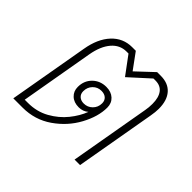

<svg xmlns="http://www.w3.org/2000/svg" viewBox="-134 -724 891 891"><g transform="rotate(45 311.0 -279.0)"><path d="M560 -443Q560 -422 555 -394L486 0H450L519 -394Q523 -415 523 -438Q523 -480 506 -502.5Q489 -525 456 -525H443L345 -436L279 -525H266Q223 -525 193.5 -490.5Q164 -456 153 -394L90 -33H111Q169 -33 215.5 -59Q262 -85 293 -123.5Q324 -162 339 -202Q319 -185 292 -185Q260 -185 241 -203Q222 -221 222 -249Q222 -290 249 -316.5Q276 -343 316 -343Q348 -343 367.5 -325Q387 -307 387 -278Q387 -219 351.5 -153.5Q316 -88 252.5 -44Q189 0 109 0H48L117 -394Q130 -471 170.5 -514.5Q211 -558 270 -558H294L351 -480L434 -558H458Q507 -558 533.5 -528Q560 -498 560 -443ZM356 -275Q356 -293 344.5 -303.5Q333 -314 313 -314Q288 -314 271 -296.5Q254 -279 254 -253Q254 -235 265.5 -224.5Q277 -214 296 -214Q321 -214 338.5 -231.5Q356 -249 356 -275Z"/></g></svg>

Font: Bai Jamjuree ExtraLight
Style: Italic
Weight: 275
Italic angle: -10°
Version: Version 1.000; ttfautohint (v1.6)